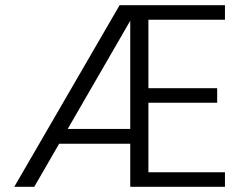

<svg xmlns="http://www.w3.org/2000/svg" viewBox="-20 -720 947 740"><path d="M35 0 441 -700H847V-644H552V-380H817V-324H552V-56H847V0H482V-640L112 0ZM169 -166 198 -223H514V-166Z"/></svg>

Font: DM Sans 10pt Light
Style: Regular
Weight: 300
Version: Version 4.004;gftools[0.9.30]